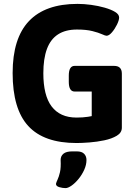

<svg xmlns="http://www.w3.org/2000/svg" viewBox="-20 -728 712 988"><path d="M374 8Q206 8 125.5 -79.5Q45 -167 45 -352Q45 -531 129 -619.5Q213 -708 379 -708Q412 -708 449 -703Q486 -698 519 -688.5Q552 -679 572.5 -666.5Q593 -654 593 -638Q593 -624 582 -601.5Q571 -579 556 -561.5Q541 -544 528 -544Q522 -544 504.5 -552Q487 -560 455.5 -568Q424 -576 376 -576Q317 -576 278.5 -551Q240 -526 221.5 -476Q203 -426 203 -351Q203 -295 213.5 -252Q224 -209 245.5 -180.5Q267 -152 299 -137.5Q331 -123 374 -123Q406 -123 432.5 -127Q459 -131 496 -140L452 -72V-257H364Q334 -257 334 -307V-339Q334 -389 364 -389H567Q607 -389 607 -349V-71Q607 -45 581 -29.5Q555 -14 517 -6Q479 2 440 5Q401 8 374 8ZM317 240Q302 240 285 235Q268 230 268 218Q270 209 276.5 195.5Q283 182 288.5 158.5Q294 135 292 95Q292 75 306.5 63Q321 51 352 51H375Q401 51 413 63.5Q425 76 425 95Q425 120 413.5 145.5Q402 171 384.5 192.5Q367 214 348.5 227Q330 240 317 240Z"/></svg>

Font: Asap
Style: Regular
Weight: 400
Designer: Pablo Cosgaya
Foundry: Omnibus-Type
Version: Version 3.001